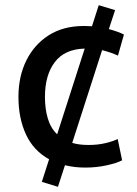

<svg xmlns="http://www.w3.org/2000/svg" viewBox="-20 -633 529 739"><path d="M203 86 141 67 169 -20Q109 -53 80 -115.5Q51 -178 51 -260Q51 -339 81.5 -400.5Q112 -462 168 -497.5Q224 -533 303 -533Q311 -533 318.5 -532.5Q326 -532 334 -532L360 -613L423 -594L399 -521Q436 -511 457 -500L434 -419Q408 -431 373 -440L258 -83Q284 -75 321 -75Q356 -75 385.5 -82Q415 -89 433 -98L450 -16Q429 -5 390 3.5Q351 12 308 12Q267 12 230 3ZM200 -116 306 -446Q229 -444 191 -394Q153 -344 153 -260Q153 -214 164 -177Q175 -140 200 -116Z"/></svg>

Font: Ubuntu Sans Medium
Style: Regular
Weight: 500
Designer: Dalton Maag Ltd
Foundry: Dalton Maag Ltd
Version: Version 1.006; ttfautohint (v1.8.4.7-5d5b)